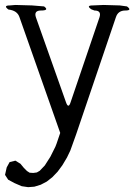

<svg xmlns="http://www.w3.org/2000/svg" viewBox="-37 -774 557 778"><path d="M-9.8 -95.7 2 -117.2 25.4 -123 45.9 -110.4 59.6 -93.8 72.3 -81.1 83 -74.2 97.7 -73.2 112.3 -75.2 124 -82 144.5 -103.5 167 -138.7 187.5 -179.7 192.4 -192.4 207 -235.4 42 -704.1Q33.2 -731.4 -2.9 -735.4Q-25.4 -752 2.9 -752L25.4 -753.9L92.8 -752L141.6 -748Q164.1 -731.4 128.9 -731.4Q99.6 -731.4 108.4 -704.1L230.5 -359.4Q240.2 -332 249 -359.4L366.2 -704.1Q375 -731.4 345.7 -731.4L333 -736.3Q310.5 -752 338.9 -752L382.8 -753.9L448.2 -752L477.5 -748Q500 -731.4 470.7 -731.4Q441.4 -731.4 432.6 -704.1L271.5 -229.5L248 -164.1L234.4 -135.7L215.8 -104.5L196.3 -78.1L174.8 -55.7L152.3 -38.1L127.9 -25.4L102.5 -17.6L77.1 -15.6L50.8 -19.5L21.5 -32.2L-3.9 -45.9L-16.6 -65.4Z"/></svg>

Font: B2 Hana
Style: Regular
Weight: 500
Version: 2020-08-05; (max)